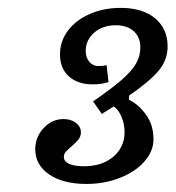

<svg xmlns="http://www.w3.org/2000/svg" viewBox="-20 -715 441 482"><path d="M68.5 -340.3Q68.5 -371 89.5 -393.5Q110.5 -416.1 139.5 -416.1Q158.1 -416.1 170.6 -406.5Q183.1 -396.8 183.1 -383.1Q183.1 -372.6 177 -364.9Q171 -357.3 159.7 -347.6Q149.2 -338.7 144.8 -333.5Q140.3 -328.2 140.3 -321Q140.3 -309.7 153.6 -303.6Q166.9 -297.6 191.1 -297.6Q221 -297.6 244 -308.5Q266.9 -319.4 279.8 -338.7Q292.7 -358.1 292.7 -383.1Q292.7 -404 284.7 -422.6Q276.6 -441.1 265.3 -447.6L235.5 -429L213.7 -460.5Q260.5 -492.7 285.5 -514.5Q310.5 -536.3 321.4 -555.2Q332.3 -574.2 332.3 -596Q332.3 -621.8 315.7 -636.7Q299.2 -651.6 270.2 -651.6Q237.9 -651.6 216.5 -633.1Q195.2 -614.5 195.2 -587.1Q195.2 -570.2 204.4 -559.7Q213.7 -549.2 225.8 -549.2Q231.5 -549.2 237.1 -549.6Q242.7 -550 247.6 -551.6L252.4 -508.9Q241.9 -505.6 232.3 -504.4Q222.6 -503.2 212.9 -503.2Q175 -503.2 152.8 -523.4Q130.6 -543.5 130.6 -578.2Q130.6 -611.3 150.4 -637.9Q170.2 -664.5 205.2 -679.8Q240.3 -695.2 283.1 -695.2Q337.9 -695.2 369.4 -669Q400.8 -642.7 400.8 -598.4Q400.8 -564.5 378.2 -537.5Q355.6 -510.5 304 -475V-464.5Q327.4 -453.2 346.4 -427.4Q365.3 -401.6 365.3 -365.3Q365.3 -335.5 342.7 -309.7Q320.2 -283.9 281 -268.5Q241.9 -253.2 196.8 -253.2Q138.7 -253.2 103.6 -277Q68.5 -300.8 68.5 -340.3Z"/></svg>

Font: Playfair Micro SmCond SmLight
Style: Italic
Weight: 360
Width: 4
Italic angle: -15.6°
Designer: Claus Eggers Sørensen
Foundry: Claus Eggers Sørensen
Version: Version 2.203;Glyphs 3.3 (3326)